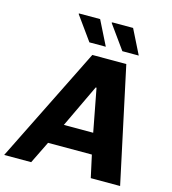

<svg xmlns="http://www.w3.org/2000/svg" viewBox="-170 -1000 986 1103"><g transform="rotate(15 323.0 -448.0)"><path d="M-42.5 0 298 -686H500L647 0H472.5L443.5 -132.5H183L118 0ZM244 -255.5H418.5L370 -510.5H365ZM459 -751.5 357 -893.5 361.5 -896.5H484L556.5 -751.5ZM263 -751.5 161 -893.5 162.5 -896.5H288L360.5 -751.5Z"/></g></svg>

Font: Chivo Medium
Style: Italic
Weight: 500
Italic angle: -8.05°
Designer: Hector Gatti
Foundry: Omnibus-Type
Version: Version 2.002